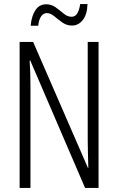

<svg xmlns="http://www.w3.org/2000/svg" viewBox="-20 -985 577 939"><path d="M462 -66H396L128 -689H125Q127 -658 128 -626.5Q129 -595 129 -559V-66H76V-780H142L410 -164H412Q411 -203 410 -238.5Q409 -274 409 -300V-780H462ZM130 -859Q134 -906 153 -935Q172 -964 206 -964Q232 -964 252.5 -949Q273 -934 291.5 -918.5Q310 -903 330 -903Q348 -903 358 -919.5Q368 -936 372 -965H408Q406 -913 384.5 -886.5Q363 -860 332 -860Q306 -860 285 -875Q264 -890 245.5 -905.5Q227 -921 209 -921Q193 -921 181.5 -905.5Q170 -890 167 -859Z"/></svg>

Font: Noto Sans Malayalam UI ExtraCondensed Light
Style: Regular
Weight: 300
Width: 2
Designer: Jelle Bosma - Monotype Design Team
Foundry: Monotype Imaging Inc.
Version: Version 2.104; ttfautohint (v1.8.4.7-5d5b)